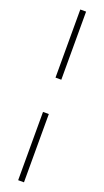

<svg xmlns="http://www.w3.org/2000/svg" viewBox="-191 -818 574 1057"><g transform="rotate(20 96.0 -290.0)"><path d="M113 -391H79V-790H113ZM79 -190H113V210H79Z"/></g></svg>

Font: Georama ExtraCondensed Thin ExtraLight
Style: Regular
Weight: 250
Version: Version 1.001